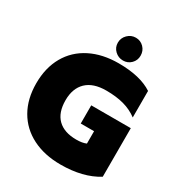

<svg xmlns="http://www.w3.org/2000/svg" viewBox="-211 -1044 1114 1198"><g transform="rotate(30 345.5 -445.5)"><path d="M334 -823Q334 -857 358.5 -881.5Q383 -906 417 -906Q451 -906 474.5 -882Q498 -858 498 -823Q498 -789 474.5 -765.5Q451 -742 417 -742Q383 -742 358.5 -765.5Q334 -789 334 -823ZM20 -349Q20 -461 67 -543.5Q114 -626 201 -670Q288 -714 404 -714Q560 -714 648 -656V-465Q604 -498 549 -513Q494 -528 422 -528Q328 -528 279.5 -481Q231 -434 231 -349Q231 -260 277.5 -214.5Q324 -169 412 -169Q455 -169 482 -181V-270H386V-401H671V-51Q565 15 404 15Q288 15 201 -29Q114 -73 67 -155Q20 -237 20 -349Z"/></g></svg>

Font: Prompt ExtraBold
Style: Regular
Weight: 800
Designer: Katatrad Team
Foundry: CadsonDemak
Version: Version 1.000